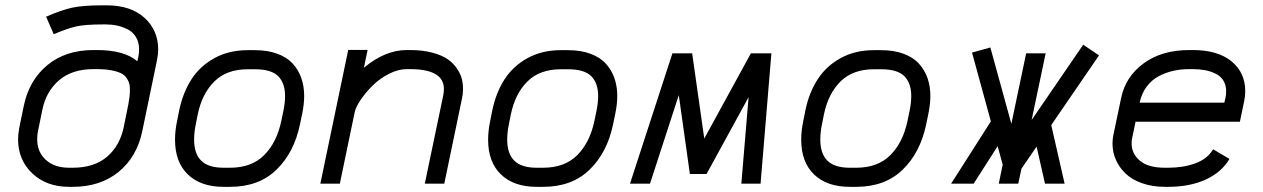

<svg xmlns="http://www.w3.org/2000/svg" viewBox="-20 -704 4841 736"><path d="M338.4 -512.2H351.1Q456.5 -512.2 506.3 -469.2L510.3 -486.3Q513.2 -501 513.2 -514.6Q513.2 -542 501.2 -561.8Q489.3 -581.5 469.2 -591.6Q449.2 -601.6 428.7 -606Q408.2 -610.4 385.7 -610.4H374.5Q307.6 -610.4 272.9 -602.8Q238.3 -595.2 186 -572.8L156.7 -640.1Q215.8 -665.5 256.6 -674.6Q297.4 -683.6 374.5 -683.6H387.7Q481.9 -683.6 534.2 -635.5Q586.4 -587.4 586.4 -514.6Q586.4 -496.1 581.5 -471.7L525.4 -201.2Q504.9 -102.5 434.8 -45.2Q364.7 12.2 258.3 12.2H245.1Q158.2 12.2 103.8 -39.3Q49.3 -90.8 49.3 -170.4Q49.3 -189.9 54.2 -215.8L71.3 -298.8Q91.8 -397 161.9 -454.6Q231.9 -512.2 338.4 -512.2ZM142.6 -284.2 125.5 -201.2Q122.6 -188.5 122.6 -170.4Q122.6 -121.1 155.8 -91.1Q189 -61 245.1 -61H258.3Q340.8 -61 389.9 -102.8Q439 -144.5 454.1 -215.8L472.2 -305.2Q478 -335.4 478 -357.4Q478 -371.6 476.1 -381.3Q474.1 -391.1 466.8 -402.8Q459.5 -414.6 446.3 -421.9Q433.1 -429.2 408.9 -434.1Q384.8 -439 351.1 -439H338.4Q256.3 -439 206.8 -396.7Q157.2 -354.5 142.6 -284.2Z M957.5 -438.5H929.7Q849.1 -438.5 802 -392.1Q754.9 -345.7 738.3 -266.6L730.5 -227.5Q724.1 -197.3 724.1 -168.9Q724.1 -114.7 751.5 -87.9Q778.8 -61 836.9 -61H861.8Q944.8 -61 993.2 -109.9Q1041.5 -158.7 1058.6 -241.7L1066.9 -281.7Q1072.8 -311.5 1072.8 -335.9Q1072.8 -385.3 1046.4 -411.9Q1020 -438.5 957.5 -438.5ZM1146 -335.9Q1146 -305.2 1138.2 -267.1L1129.9 -227.1Q1107.4 -119.1 1039.8 -53.5Q972.2 12.2 861.8 12.2H836.9Q749.5 12.2 700.2 -35.2Q650.9 -82.5 650.9 -168.9Q650.9 -203.1 659.2 -242.2L667 -281.2Q681.2 -349.1 713.9 -399.9Q746.6 -450.7 802 -481.2Q857.4 -511.7 929.7 -511.7H957.5Q1005.9 -511.7 1043 -498Q1080.1 -484.4 1102.1 -460.2Q1124 -436 1135 -404.8Q1146 -373.5 1146 -335.9Z M1679.2 -338.9Q1681.6 -349.6 1681.6 -363.3Q1681.6 -439 1551.3 -439H1539.1Q1505.9 -439 1470 -420.4Q1434.1 -401.9 1407.5 -375.2Q1380.9 -348.6 1362.3 -321Q1343.8 -293.5 1339.8 -274.4L1282.7 0H1208L1314.9 -512.7H1389.2L1375 -444.3Q1456.5 -512.2 1539.1 -512.2H1551.3Q1599.6 -512.2 1637 -502.2Q1674.3 -492.2 1696 -477.1Q1717.8 -461.9 1731.7 -441.2Q1745.6 -420.4 1750.2 -401.9Q1754.9 -383.3 1754.9 -363.3Q1754.9 -343.8 1750.5 -324.2L1683.1 0H1608.4Z M2157.7 -438.5H2129.9Q2049.3 -438.5 2002.2 -392.1Q1955.1 -345.7 1938.5 -266.6L1930.7 -227.5Q1924.3 -197.3 1924.3 -168.9Q1924.3 -114.7 1951.7 -87.9Q1979 -61 2037.1 -61H2062Q2145 -61 2193.4 -109.9Q2241.7 -158.7 2258.8 -241.7L2267.1 -281.7Q2272.9 -311.5 2272.9 -335.9Q2272.9 -385.3 2246.6 -411.9Q2220.2 -438.5 2157.7 -438.5ZM2346.2 -335.9Q2346.2 -305.2 2338.4 -267.1L2330.1 -227.1Q2307.6 -119.1 2240 -53.5Q2172.4 12.2 2062 12.2H2037.1Q1949.7 12.2 1900.4 -35.2Q1851.1 -82.5 1851.1 -168.9Q1851.1 -203.1 1859.4 -242.2L1867.2 -281.2Q1881.3 -349.1 1914.1 -399.9Q1946.8 -450.7 2002.2 -481.2Q2057.6 -511.7 2129.9 -511.7H2157.7Q2206.1 -511.7 2243.2 -498Q2280.3 -484.4 2302.2 -460.2Q2324.2 -436 2335.2 -404.8Q2346.2 -373.5 2346.2 -335.9Z M2471.7 0H2395L2557.6 -499.5H2633.3L2679.7 -172.9L2858.4 -499.5H2937L2895.5 0H2821.8L2849.6 -331.5L2688.5 -37.1H2624.5L2582 -339.4Z M3357.9 -438.5H3330.1Q3249.5 -438.5 3202.4 -392.1Q3155.3 -345.7 3138.7 -266.6L3130.9 -227.5Q3124.5 -197.3 3124.5 -168.9Q3124.5 -114.7 3151.9 -87.9Q3179.2 -61 3237.3 -61H3262.2Q3345.2 -61 3393.6 -109.9Q3441.9 -158.7 3459 -241.7L3467.3 -281.7Q3473.1 -311.5 3473.1 -335.9Q3473.1 -385.3 3446.8 -411.9Q3420.4 -438.5 3357.9 -438.5ZM3546.4 -335.9Q3546.4 -305.2 3538.6 -267.1L3530.3 -227.1Q3507.8 -119.1 3440.2 -53.5Q3372.6 12.2 3262.2 12.2H3237.3Q3149.9 12.2 3100.6 -35.2Q3051.3 -82.5 3051.3 -168.9Q3051.3 -203.1 3059.6 -242.2L3067.4 -281.2Q3081.5 -349.1 3114.3 -399.9Q3147 -450.7 3202.4 -481.2Q3257.8 -511.7 3330.1 -511.7H3357.9Q3406.2 -511.7 3443.4 -498Q3480.5 -484.4 3502.4 -460.2Q3524.4 -436 3535.4 -404.8Q3546.4 -373.5 3546.4 -335.9Z M3626 0 3778.3 -238.8 3706.1 -502.4 3776.4 -522 3856.9 -229.5 3913.6 -499.5H3988.3L3934.6 -244.1L4132.3 -532.7L4192.9 -491.7L4009.8 -224.6L4061 0H3985.8L3953.6 -142.1L3895.5 -57.1L3883.3 0H3808.6L3823.7 -72.8L3804.2 -143.6L3712.4 0Z M4673.3 -310.5 4677.7 -329.1Q4680.2 -340.8 4680.2 -354.5Q4680.2 -378.4 4669.2 -395.8Q4658.2 -413.1 4638.9 -422.1Q4619.6 -431.2 4598.4 -435.1Q4577.1 -439 4551.8 -439H4539.6Q4506.8 -439 4477.3 -432.4Q4447.8 -425.8 4420.9 -411.4Q4394 -397 4375 -371.1Q4356 -345.2 4348.6 -310.5ZM4333 -237.3 4319.3 -171.9Q4317.9 -165.5 4317.9 -153.3Q4317.9 -115.2 4349.4 -88.1Q4380.9 -61 4445.8 -61H4458Q4516.6 -61 4562.7 -78.1Q4608.9 -95.2 4630.4 -131.8L4692.9 -94.7Q4662.1 -43 4601.3 -15.4Q4540.5 12.2 4458 12.2H4445.8Q4397.5 12.2 4358.4 -1.5Q4319.3 -15.1 4294.9 -38.6Q4270.5 -62 4257.6 -91.3Q4244.6 -120.6 4244.6 -153.3Q4244.6 -171.4 4248 -186.5L4277.8 -329.1Q4294.9 -410.6 4364.3 -461.4Q4433.6 -512.2 4539.6 -512.2H4551.8Q4647.9 -512.2 4700.7 -469Q4753.4 -425.8 4753.4 -354.5Q4753.4 -335 4749 -314.5L4732.9 -237.3Z"/></svg>

Font: Anka/Coder
Style: Italic
Weight: 400
Italic angle: -12°
Monospace: yes
Version: Version 001.100